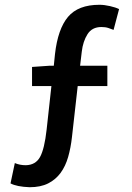

<svg xmlns="http://www.w3.org/2000/svg" viewBox="-20 -686 553 803"><path d="M104 97Q50 95 24 81L42 -4Q63 5 88 5Q129 4 147.5 -29.5Q166 -63 175 -144L195 -326H114V-406L186 -411H205L210 -460Q222 -565 264.5 -615.5Q307 -666 396 -666Q416 -666 440 -660.5Q464 -655 478 -648L455 -561Q445 -565 433 -569Q421 -573 404 -573Q365 -573 346 -543Q327 -513 322 -470L315 -411H429V-326H305L281 -113Q276 -68 265 -29.5Q254 9 233.5 37Q213 65 181.5 81Q150 97 104 97Z"/></svg>

Font: Processing Sans Pro Semibold
Style: Regular
Weight: 600
Designer: Paul D. Hunt
Foundry: Adobe Systems Incorporated
Version: Version 2.020;PS 2.000;hotconv 1.0.86;makeotf.lib2.5.63406